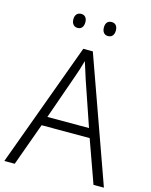

<svg xmlns="http://www.w3.org/2000/svg" viewBox="-131 -986 838 1069"><g transform="rotate(15 287.5 -451.0)"><path d="M514 0 426 -246H149L60 0H0L263 -717H318L574 0ZM320 -556Q317 -566 311.5 -583Q306 -600 300 -619Q294 -638 289 -653Q282 -627 273.5 -600.5Q265 -574 258 -555L168 -299H408ZM167 -862Q167 -881 176.5 -891.5Q186 -902 202 -902Q218 -902 227 -891.5Q236 -881 236 -862Q236 -843 227 -832Q218 -821 202 -821Q186 -821 176.5 -832Q167 -843 167 -862ZM343 -862Q343 -881 352 -891.5Q361 -902 377 -902Q394 -902 403 -891.5Q412 -881 412 -862Q412 -843 403 -832Q394 -821 377 -821Q361 -821 352 -832Q343 -843 343 -862Z"/></g></svg>

Font: Noto Sans Display Light
Style: Regular
Weight: 300
Designer: Monotype Design Team
Foundry: Monotype Imaging Inc.
Version: Version 2.003